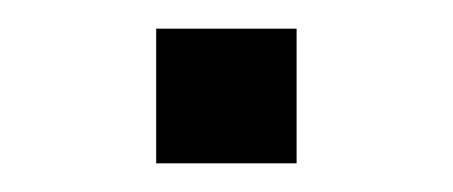

<svg xmlns="http://www.w3.org/2000/svg" viewBox="-20 -114 316 134"><path d="M89 0V-94H187V0Z"/></svg>

Font: Nunito Sans 10pt Expanded Light
Style: Regular
Weight: 300
Width: 7
Designer: Vernon Adams
Foundry: Vernon Adams
Version: Version 3.101;gftools[0.9.27]